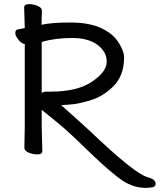

<svg xmlns="http://www.w3.org/2000/svg" viewBox="-20 -731 774 930"><path d="M182 -281Q174 -273 182 -280Q190 -287 202 -287H222Q355 -287 426 -335.5Q497 -384 497 -432Q497 -480 452.5 -513.5Q408 -547 329 -547Q248 -547 182 -528ZM686 179Q627 179 574 144Q521 109 422 14L344 -61Q283 -118 261 -135Q239 -152 182 -199V-115L185 1Q185 17 161 17Q141 17 119.5 8.5Q98 0 98 -17L100 -116V-517H105Q87 -517 70.5 -537Q54 -557 54 -571Q54 -587 68 -589L100 -595L97 -695Q97 -711 122 -711Q141 -711 162 -702.5Q183 -694 183 -679Q183 -667 182 -649Q181 -631 181 -611Q230 -622 320 -622Q409 -622 466.5 -596.5Q524 -571 552.5 -528Q581 -485 581 -452Q581 -361 524 -308Q476 -263 422 -246.5Q368 -230 336.5 -226.5Q305 -223 276 -222Q371 -138 417 -95Q634 112 695 127Q733 137 734 158Q734 174 716.5 176.5Q699 179 686 179Z"/></svg>

Font: LXGW WenKai Lite
Style: Bold
Weight: 700
Designer: LXGW / Fontworks Inc.
Foundry: LXGW / Fontworks Inc.
Version: Version 1.330;April 28, 2024